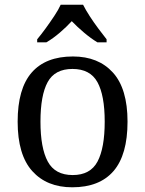

<svg xmlns="http://www.w3.org/2000/svg" viewBox="-20 -786 617 816"><path d="M287 10Q179 10 117 -59Q55 -128 55 -269Q55 -409 114.5 -477.5Q174 -546 290 -546Q398 -546 460 -477.5Q522 -409 522 -269Q522 -128 462.5 -59Q403 10 287 10ZM289 -42Q364 -42 394.5 -99.5Q425 -157 425 -269Q425 -381 394 -437Q363 -493 288 -493Q213 -493 182.5 -437Q152 -381 152 -269Q152 -157 183 -99.5Q214 -42 289 -42ZM138 -619Q154 -638 173 -664Q192 -690 210 -717Q228 -744 238 -766H333Q344 -744 361.5 -717Q379 -690 398.5 -664Q418 -638 433 -619V-606H394Q366 -623 337 -647.5Q308 -672 285 -696Q263 -672 234.5 -647.5Q206 -623 177 -606H138Z"/></svg>

Font: Noto Serif Grantha
Style: Regular
Weight: 400
Designer: Monotype Design Team
Foundry: Monotype Imaging Inc.
Version: Version 2.004; ttfautohint (v1.8.4.7-5d5b)